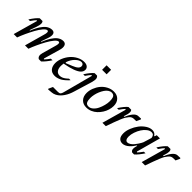

<svg xmlns="http://www.w3.org/2000/svg" viewBox="120 -1673 2910 2910"><g transform="rotate(45 1574.5 -218.0)"><path d="M271.5 0 360.4 -317.9Q372.1 -353.5 370.8 -377.9Q369.6 -402.3 350.6 -402.3Q325.7 -402.3 289.6 -360.1Q253.4 -317.9 218.5 -254.2Q183.6 -190.4 152.8 -123.5Q122.1 -56.6 101.6 0H29.3L138.2 -386.7L128.4 -396.5Q106.4 -376 63.5 -314H29.3Q92.3 -412.6 139.6 -448.7H197.3Q230 -421.4 195.8 -323.2L157.2 -212.9H167Q175.8 -234.9 183.3 -251.7Q190.9 -268.6 204.6 -295.7Q218.3 -322.8 231.4 -343Q244.6 -363.3 263.7 -386.2Q282.7 -409.2 301.8 -424.1Q320.8 -439 345.5 -448.7Q370.1 -458.5 395.5 -458.5Q440.4 -458.5 450.7 -422.1Q460.9 -385.7 438 -323.2L399.4 -212.9H409.2Q418 -234.9 425.5 -251.7Q433.1 -268.6 446.8 -295.7Q460.4 -322.8 473.4 -343Q486.3 -363.3 505.1 -386.2Q523.9 -409.2 543 -424.1Q562 -439 586.4 -448.7Q610.8 -458.5 636.2 -458.5Q681.6 -458.5 695.3 -420.7Q709 -382.8 690.4 -323.2L615.2 -62L625 -52.2Q657.7 -86.4 691.9 -134.8H726.1Q702.1 -97.2 671.1 -58.6Q640.1 -20 615.7 0H567.4Q519.5 -25.9 542 -104.5L602.1 -317.9Q613.8 -353.5 612.5 -377.9Q611.3 -402.3 592.3 -402.3Q567.4 -402.3 531.7 -360.1Q496.1 -317.9 460.9 -254.2Q425.8 -190.4 395 -123.5Q364.3 -56.6 343.8 0Z M1085.4 -458.5Q1131.3 -458.5 1156.2 -437.7Q1181.2 -417 1181.2 -384.8Q1181.2 -347.7 1152.1 -318.4Q1123 -289.1 1055.7 -263.4Q988.3 -237.8 879.9 -218.3Q875.5 -192.4 875.5 -165Q875.5 -108.9 899.2 -77.4Q922.9 -45.9 966.8 -45.9Q976.6 -45.9 986.3 -47.4Q996.1 -48.8 1005.6 -52.2Q1015.1 -55.7 1022.5 -58.3Q1029.8 -61 1039.1 -67.1Q1048.3 -73.2 1053.5 -76.4Q1058.6 -79.6 1067.6 -87.2Q1076.7 -94.7 1079.3 -96.9Q1082 -99.1 1090.8 -106.9Q1099.6 -114.7 1100.1 -115.2H1133.3Q1119.6 -99.6 1108.9 -88.6Q1098.1 -77.6 1074.5 -57.1Q1050.8 -36.6 1029.3 -23.7Q1007.8 -10.7 977.1 -0.5Q946.3 9.8 916.5 9.8Q850.6 9.8 817.6 -30Q784.7 -69.8 784.7 -135.7Q784.7 -189.9 809.1 -247.6Q833.5 -305.2 873.3 -351.8Q913.1 -398.4 969.7 -428.5Q1026.4 -458.5 1085.4 -458.5ZM1056.2 -427.7Q1012.7 -427.7 962.4 -378.7Q912.1 -329.6 889.2 -255.9L898.9 -246.1L998.5 -287.1Q1055.7 -310.5 1078.9 -332.8Q1102.1 -355 1102.1 -381.8Q1102.1 -402.8 1089.8 -415.3Q1077.6 -427.7 1056.2 -427.7Z M1359.4 -564.5V-661.1H1456.1V-564.5ZM1187.5 89.8 1314 -386.7 1304.2 -396.5Q1282.2 -376 1239.3 -314H1205.1Q1268.1 -412.6 1315.4 -448.7H1367.2Q1388.7 -431.2 1392.3 -405Q1396 -378.9 1380.9 -323.2L1293 -33.2Q1282.2 3.9 1267.1 38.1Q1252 72.3 1230.7 104Q1209.5 135.7 1184.6 159.7Q1159.7 183.6 1128.4 199.5Q1097.2 215.3 1063 218.3L992.7 224.6L985.4 214.8L1017.1 146H1124Q1154.8 146 1167.5 132.3Q1180.2 118.7 1187.5 89.8Z M1440.9 -149.4Q1440.9 -203.6 1462.4 -258.8Q1483.9 -314 1520.3 -358.2Q1556.6 -402.3 1609.9 -430.4Q1663.1 -458.5 1721.2 -458.5Q1791.5 -458.5 1832 -415.5Q1872.6 -372.6 1872.6 -301.3Q1872.6 -258.8 1859.1 -214.4Q1845.7 -169.9 1820.1 -130.1Q1794.4 -90.3 1761 -58.8Q1727.5 -27.3 1683.6 -8.8Q1639.6 9.8 1593.3 9.8Q1522 9.8 1481.4 -33.9Q1440.9 -77.6 1440.9 -149.4ZM1707.5 -424.3Q1678.7 -424.3 1651.4 -405.3Q1624 -386.2 1603.5 -355.2Q1583 -324.2 1567.1 -286.6Q1551.3 -249 1543 -210Q1534.7 -170.9 1534.7 -137.7Q1534.7 -82.5 1549.8 -53.5Q1564.9 -24.4 1606 -24.4Q1644 -24.4 1678 -54.2Q1711.9 -84 1733.2 -128.4Q1754.4 -172.9 1766.6 -220.5Q1778.8 -268.1 1778.8 -306.6Q1778.8 -328.6 1777.3 -345.2Q1775.9 -361.8 1771.2 -377.4Q1766.6 -393.1 1758.8 -402.8Q1751 -412.6 1738 -418.5Q1725.1 -424.3 1707.5 -424.3Z M2307.1 -448.7 2275.4 -379.9H2235.4Q2210.9 -379.9 2191.9 -372.8Q2172.9 -365.7 2153.8 -342.8Q2134.8 -319.8 2120.8 -297.6Q2106.9 -275.4 2085.4 -222.7Q2064 -169.9 2048.6 -127.7Q2033.2 -85.4 2002.9 0H1930.7L2039.6 -386.7L2029.8 -396.5Q2007.8 -376 1964.8 -314H1930.7Q1993.7 -412.6 2041 -448.7H2097.7Q2131.3 -422.4 2096.2 -321.8L2088.4 -299.3H2103Q2127.9 -364.3 2164.6 -409.2Q2201.2 -454.1 2240.2 -456.1L2299.8 -458.5Z M2545.4 -104.5 2551.3 -126H2541.5Q2528.3 -103 2510.5 -80.6Q2492.7 -58.1 2469.7 -37.1Q2446.8 -16.1 2419.2 -3.2Q2391.6 9.8 2364.3 9.8Q2321.3 9.8 2294.4 -19.3Q2267.6 -48.3 2267.6 -113.3Q2267.6 -167.5 2292 -229.2Q2316.4 -291 2354.5 -341.3Q2392.6 -391.6 2443.4 -425Q2494.1 -458.5 2543 -458.5Q2561.5 -458.5 2576.2 -454.1Q2590.8 -449.7 2600.6 -441.7Q2610.4 -433.6 2615.2 -428.2Q2620.1 -422.9 2625.5 -414.6H2635.3L2646 -449.2H2714.8L2608.9 -62L2618.7 -52.2Q2651.4 -86.4 2685.5 -134.8H2719.7Q2695.8 -97.2 2664.8 -58.6Q2633.8 -20 2609.4 0H2568.4Q2543.9 -13.2 2538.8 -39.6Q2533.7 -65.9 2545.4 -104.5ZM2358.4 -132.8Q2358.4 -94.2 2372.1 -75Q2385.7 -55.7 2407.2 -55.7Q2430.2 -55.7 2455.3 -71.8Q2480.5 -87.9 2499.5 -109.6Q2518.6 -131.3 2536.9 -158.7Q2555.2 -186 2564.2 -202.4Q2573.2 -218.8 2578.6 -230.5L2619.6 -363.3Q2612.8 -426.8 2559.6 -426.8Q2523.9 -426.8 2486.8 -398.4Q2449.7 -370.1 2421.9 -327.1Q2394 -284.2 2376.2 -231.7Q2358.4 -179.2 2358.4 -132.8Z M3149.4 -448.7 3117.7 -379.9H3077.6Q3053.2 -379.9 3034.2 -372.8Q3015.1 -365.7 2996.1 -342.8Q2977.1 -319.8 2963.1 -297.6Q2949.2 -275.4 2927.7 -222.7Q2906.2 -169.9 2890.9 -127.7Q2875.5 -85.4 2845.2 0H2772.9L2881.8 -386.7L2872.1 -396.5Q2850.1 -376 2807.1 -314H2772.9Q2835.9 -412.6 2883.3 -448.7H2939.9Q2973.6 -422.4 2938.5 -321.8L2930.7 -299.3H2945.3Q2970.2 -364.3 3006.8 -409.2Q3043.5 -454.1 3082.5 -456.1L3142.1 -458.5Z"/></g></svg>

Font: Happy Times at the IKOB Italic
Style: Regular
Weight: 400
Designer: Lucas Le Bihan
Foundry: Lucas Le Bihan
Version: Version 1.000;PS 1.0;hotconv 1.0.88;makeotf.lib2.5.647800